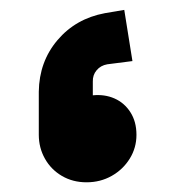

<svg xmlns="http://www.w3.org/2000/svg" viewBox="-20 -370 359 392"><path d="M169.5 -175.4V-203.5Q169.1 -216.9 177.3 -226.6Q185.4 -236.3 198.9 -238.7L250.4 -245.3L233.7 -349.8L194.1 -343.1Q134.6 -332 97.3 -288Q60 -244 59.2 -182.8V-94.9Q59.2 -68.3 71.7 -46.1Q84.1 -23.9 106.4 -10.8Q128.6 2.2 156.7 2.2Q184.9 2.2 208.1 -10.9Q231.2 -24 244.9 -46.1Q258.6 -68.2 258.6 -94.7Q258.6 -121.7 246.2 -140.9Q233.9 -160.1 213.7 -169Q193.6 -177.8 169.5 -175.4Z"/></svg>

Font: Arad-VF Thin Dots1
Style: Regular
Weight: 100
Designer: Mohammad Darvishi
Version: Version 1.000;August 30, 2024;FontCreator 15.0.0.2992 64-bit